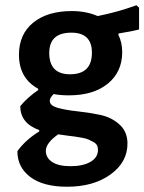

<svg xmlns="http://www.w3.org/2000/svg" viewBox="-20 -514 548 729"><path d="M253 -472Q307 -472 351 -453Q426 -468 498 -494L508 -485V-402Q481 -395 431 -387L429 -383Q444 -353 444 -316Q444 -241 389.5 -196.5Q335 -152 242 -152Q206 -152 184 -157Q169 -143 169 -131Q169 -113 199.5 -104.5Q230 -96 273 -91.5Q316 -87 359.5 -78Q403 -69 433.5 -41.5Q464 -14 464 31Q464 102 399.5 148.5Q335 195 235 195Q144 195 95 158Q46 121 46 60Q77 17 129 -15V-20Q57 -46 57 -111Q84 -144 125 -172V-177Q52 -217 52 -306Q52 -384 106 -428Q160 -472 253 -472ZM251 -390Q167 -390 167 -313Q167 -232 246 -232Q329 -232 329 -314Q329 -390 251 -390ZM154 59Q154 85 178 101Q202 117 248 117Q295 117 323.5 100.5Q352 84 352 55Q352 45 348 37.5Q344 30 334.5 25Q325 20 316.5 16Q308 12 291.5 9Q275 6 264 4.5Q253 3 232.5 0.5Q212 -2 201 -4Q154 29 154 59Z"/></svg>

Font: Alegreya Sans
Style: Bold
Weight: 700
Designer: Juan Pablo del Peral
Foundry: Huerta Tipografica
Version: Version 2.007